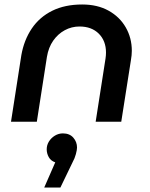

<svg xmlns="http://www.w3.org/2000/svg" viewBox="-20 -542 669 855"><path d="M29 0 75 -296Q87 -364 121.5 -415Q156 -466 212.5 -494Q269 -522 346 -522Q414 -522 463.5 -494.5Q513 -467 540 -420Q567 -373 567 -316Q567 -307 566 -296Q565 -285 563 -274L520 0H406L450 -282Q451 -289 451.5 -295.5Q452 -302 452 -308Q452 -360 420 -392Q388 -424 334 -424Q299 -424 268.5 -407.5Q238 -391 217 -361Q196 -331 189 -289L144 0ZM177 293 226 181Q206 174 197 157.5Q188 141 188 123Q188 104 198 88Q208 72 224.5 62Q241 52 260 52Q290 52 306.5 71Q323 90 323 115Q323 125 318 144Q313 163 303 181L249 293Z"/></svg>

Font: MuseoModerno Thin Medium
Style: Italic
Weight: 500
Italic angle: -9°
Version: Version 1.003